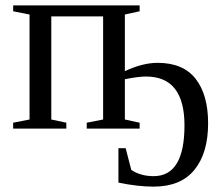

<svg xmlns="http://www.w3.org/2000/svg" viewBox="-20 -479 829 715"><path d="M567 -245Q662 -245 708.5 -185.5Q755 -126 755 -20Q755 91 704 153.5Q653 216 552 216Q493 216 421 201V73H448L469 154Q504 177 552 177Q667 177 667 -12Q667 -194 524 -194Q495 -194 445 -184V-34L500 -22V0H303V-22L364 -34V-418H171V-34L227 -22V0H29V-22L90 -34V-425L29 -437V-459H500V-437L445 -425V-214Q511 -245 567 -245Z"/></svg>

Font: Libra Serif Modern
Style: Regular
Weight: 400
Designer: Stefan Peev, Context Ltd
Foundry: Stefan Peev, Context Ltd
Version: Version 1.000